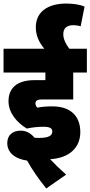

<svg xmlns="http://www.w3.org/2000/svg" viewBox="-20 -897 510 1083"><path d="M224 -182C263 -182 275 -173 275 -155C275 -134 258 -119 200 -119C192 -119 184 -120 175 -120C152 -147 127 -160 97 -160C49 -160 21 -133 21 -90C21 -40 59 -2 133 9C162 61 198 113 241 166L353 88C320 59 290 30 263 1C376 -6 433 -68 433 -152C433 -235 386 -297 275 -297C241 -297 220 -295 190 -290C184 -296 180 -305 180 -314C180 -328 190 -336 214 -336H393V-488H470V-622H371C349 -651 337 -679 337 -704C337 -738 357 -755 394 -755C407 -755 421 -753 435 -749L457 -860C432 -871 393 -877 354 -877C249 -877 182 -830 182 -743C182 -697 200 -658 230 -622H0V-488H236V-445H176C74 -445 28 -399 28 -326C28 -258 79 -203 131 -172C165 -179 197 -182 224 -182Z"/></svg>

Font: Noto Sans Devanagari Condensed Black
Style: Regular
Weight: 900
Width: 3
Designer: Jelle Bosma - Monotype Design Team
Foundry: Monotype Imaging Inc.
Version: Version 2.004